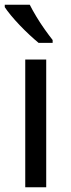

<svg xmlns="http://www.w3.org/2000/svg" viewBox="-21 -786 299 806"><path d="M104 -766Q115 -744 131.5 -716.5Q148 -689 166.5 -663Q185 -637 200 -618V-606H141Q124 -620 103 -639.5Q82 -659 61.5 -680.5Q41 -702 24.5 -722Q8 -742 -1 -756V-766ZM173 0H85V-536H173Z"/></svg>

Font: ukorean15
Style: Book
Weight: 400
Designer: Jelle Bosma - Monotype Design Team
Foundry: Monotype Imaging Inc.
Version: Version 2.003